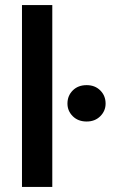

<svg xmlns="http://www.w3.org/2000/svg" viewBox="-20 -740 468 760"><path d="M67 0V-720H187V0ZM323 -259Q289 -259 268 -280Q247 -301 247 -330Q247 -361 268 -382Q289 -403 323 -403Q356 -403 377 -382Q398 -361 398 -330Q398 -301 377 -280Q356 -259 323 -259Z"/></svg>

Font: DM Sans SemiBold
Style: Regular
Weight: 600
Designer: Colophon Foundry, Jonny Pinhorn
Foundry: Colophon Foundry
Version: Version 4.004; ttfautohint (v1.8.4.7-5d5b)